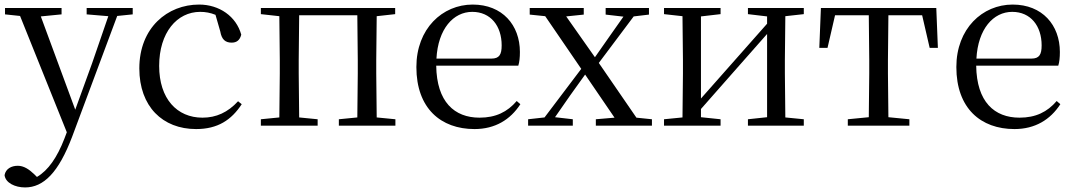

<svg xmlns="http://www.w3.org/2000/svg" viewBox="-30 -551 4712 842"><path d="M350 -488 445 -480 374 -274 300 -70 149 -479 240 -488V-516H-8V-488L58 -481L263 29L252 58C221 138 182 196 132 225L120 213C97 191 74 176 48 176C20 176 -5 189 -10 217C-6 251 36 271 80 271C161 271 227 206 287 47L484 -481L552 -488V-516H350Z M830 15C925 15 985 -25 1030 -94L1014 -107C969 -58 918 -35 858 -35C746 -35 668 -118 668 -262C668 -408 746 -499 848 -499C871 -499 893 -495 915 -486L936 -413C942 -378 958 -364 986 -364C1008 -364 1022 -375 1028 -399C1006 -479 932 -531 843 -531C705 -531 581 -430 581 -251C581 -84 683 15 830 15Z M1114 -489 1195 -480 1197 -288V-229L1195 -36L1114 -28V0H1363V-28L1282 -36L1280 -229V-288L1282 -484H1537L1539 -288V-229L1537 -36L1456 -28V0H1704V-28L1622 -36L1620 -229V-288L1622 -480L1703 -489V-516H1114Z M2051 15C2141 15 2208 -26 2252 -94L2236 -108C2195 -60 2144 -35 2073 -35C1963 -35 1885 -104 1883 -263H2243C2248 -279 2250 -299 2250 -323C2250 -441 2173 -531 2043 -531C1910 -531 1796 -425 1796 -257C1796 -76 1903 15 2051 15ZM1884 -294C1891 -424 1958 -499 2041 -499C2122 -499 2170 -437 2170 -352C2170 -312 2160 -294 2125 -294Z M2626 -487 2704 -478 2642 -390 2579 -300 2453 -479 2530 -487V-516H2293V-487L2361 -480L2519 -249L2358 -36L2286 -28V0H2482V-28L2404 -37L2470 -132L2536 -224L2665 -35L2583 -28V0H2829V-28L2761 -35L2596 -275L2749 -479L2816 -487V-516H2626Z M3250 -489 3334 -479V-447L3174 -266L3044 -119V-479L3130 -489V-516H2882V-489L2963 -480L2965 -288V-229L2963 -36L2882 -28V0H3130V-28L3044 -37V-73L3199 -249L3334 -402V-37L3250 -28V0H3495V-28L3414 -36L3412 -229V-288L3414 -480L3495 -489V-516H3250Z M3779 0H3958V-28L3866 -37L3864 -229V-288L3866 -484H4014L4047 -341H4083L4076 -516H3570L3563 -341H3599L3632 -484H3780L3782 -288V-229L3780 -37L3688 -28V0Z M4419 15C4509 15 4576 -26 4620 -94L4604 -108C4563 -60 4512 -35 4441 -35C4331 -35 4253 -104 4251 -263H4611C4616 -279 4618 -299 4618 -323C4618 -441 4541 -531 4411 -531C4278 -531 4164 -425 4164 -257C4164 -76 4271 15 4419 15ZM4252 -294C4259 -424 4326 -499 4409 -499C4490 -499 4538 -437 4538 -352C4538 -312 4528 -294 4493 -294Z"/></svg>

Font: Noto Serif CJK KR
Style: Regular
Weight: 400
Designer: Ryoko NISHIZUKA 西塚涼子 (kana & ideographs); Frank Grießhammer (Latin, Greek & Cyrillic); Wenlong ZHANG 张文龙 (bopomofo); San
Foundry: Adobe
Version: Version 2.001;hotconv 1.1.0;makeotfexe 2.6.0